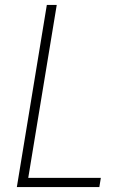

<svg xmlns="http://www.w3.org/2000/svg" viewBox="-20 -755 540 775"><path d="M48 0 169 -735H209L94 -37H387L381 0Z"/></svg>

Font: Iosevka Term Curly XLt Obl
Style: Regular
Weight: 200
Italic angle: -9°
Designer: Belleve Invis
Foundry: Belleve Invis
Version: Version 32.3.0